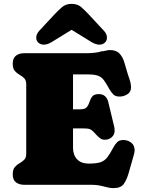

<svg xmlns="http://www.w3.org/2000/svg" viewBox="-20 -949 731 986"><path d="M45.4 -622.6Q45.4 -650.4 62 -663.1Q78.6 -675.8 104.5 -675.8H431.2Q443.4 -675.8 466.8 -678.2Q490.2 -680.7 501 -685.5Q512.2 -685.5 522.7 -688.7Q533.2 -691.9 543.9 -691.9Q577.6 -691.9 594 -673.8Q610.4 -655.8 618.2 -629.6Q626 -603.5 633.3 -578.1Q638.7 -560.1 645.8 -539.6Q652.8 -519 652.8 -499.5Q652.8 -476.6 634 -464.8Q615.2 -453.1 594.7 -453.1Q573.7 -453.1 562.7 -463.4Q551.8 -473.6 542 -490.7Q525.9 -520 513.9 -536.6Q502 -553.2 483.6 -560.1Q465.3 -566.9 429.2 -566.9H355V-387.7H393.6Q417 -387.7 426.3 -399.4Q435.5 -411.1 440.2 -426.8Q444.8 -442.4 454.3 -454.1Q463.9 -465.8 487.8 -465.8Q507.8 -465.8 519.8 -454.6Q531.7 -443.4 536.1 -424.8L565.9 -300.8Q566.9 -295.9 567.9 -290.3Q568.8 -284.7 568.8 -279.3Q568.8 -257.8 554.2 -244.6Q539.6 -231.4 518.6 -231.4Q503.9 -231.4 493.9 -239Q483.9 -246.6 474.6 -256.8Q460.4 -272.9 451.9 -279.8Q443.4 -286.6 432.6 -288.1Q421.9 -289.6 400.9 -289.6H355V-190.4Q355 -152.8 376 -130.9Q397 -108.9 435.1 -108.9Q474.1 -108.9 495.4 -115.7Q516.6 -122.6 530.5 -140.4Q544.4 -158.2 562 -191.4Q571.3 -208.5 582 -219.2Q592.8 -230 613.8 -230Q636.7 -230 654.1 -216.1Q671.4 -202.1 671.4 -177.7Q671.4 -168.5 668 -156.2L640.6 -60.1Q631.3 -27.3 616.2 -5.1Q601.1 17.1 562.5 17.1Q547.4 17.1 532.7 13.4Q518.1 9.8 503.9 6.3Q478 0 449.2 0H104.5Q78.6 0 62 -12.7Q45.4 -25.4 45.4 -53.2Q45.4 -78.6 55.9 -90.8Q66.4 -103 80.1 -110.6Q93.8 -118.2 104.2 -128.4Q114.7 -138.7 114.7 -159.7V-516.1Q114.7 -537.1 104.2 -547.4Q93.8 -557.6 80.1 -565.2Q66.4 -572.8 55.9 -585Q45.4 -597.2 45.4 -622.6ZM529.3 -755.9Q529.3 -739.7 518.1 -729.7Q506.8 -719.7 491.2 -719.7Q480 -719.7 469.5 -723.6Q459 -727.5 449.2 -733.4L347.7 -795.9L246.1 -733.4Q236.8 -727.5 226.3 -723.6Q215.8 -719.7 204.6 -719.7Q189 -719.7 177.5 -729.5Q166 -739.3 166 -755.9Q166 -765.6 170.7 -774.9Q175.3 -784.2 181.6 -791L260.7 -876Q279.3 -896 298.8 -912.6Q318.4 -929.2 347.7 -929.2Q377.9 -929.2 396.7 -912.8Q415.5 -896.5 434.6 -876L513.7 -791Q520.5 -784.2 524.9 -774.9Q529.3 -765.6 529.3 -755.9Z"/></svg>

Font: Caprasimo
Style: Regular
Weight: 400
Designer: The DocRepair Project, Phaedra Charles, Flavia Zimbardi
Foundry: Google
Version: Version 1.001